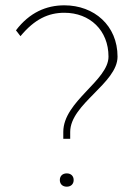

<svg xmlns="http://www.w3.org/2000/svg" viewBox="-20 -698 512 722"><path d="M231 4C247 4 257 -6 257 -21C257 -36 247 -46 231 -46C215 -46 205 -36 205 -21C205 -6 215 4 231 4ZM244 -176V-202C244 -307 422 -385 422 -485C422 -602 334 -678 222 -678C154 -678 91 -651 40 -584L57 -562C110 -626 162 -650 222 -650C318 -650 388 -584 388 -485C388 -395 218 -317 218 -202V-176Z"/></svg>

Font: Gantari Thin
Style: Regular
Weight: 250
Designer: Anugrah Pasau
Foundry: Lafontype
Version: Version 1.000